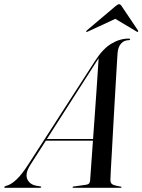

<svg xmlns="http://www.w3.org/2000/svg" viewBox="-74 -893 677 913"><path d="M70 -108.5Q44.5 -68 55.5 -41.8Q66.5 -15.5 100 -9.5L116.5 -7Q122 -6.5 122 -3.5Q122 0 116 0H-49Q-54 0 -54 -3Q-54 -6 -45.5 -9Q-22 -14.5 4 -39Q30 -63.5 60.5 -111L378.5 -604Q414.5 -660.5 455 -685Q495.5 -709.5 537.5 -709.5Q545 -709.5 544.5 -706Q544.5 -702 539 -702Q516.5 -702 502 -686.2Q487.5 -670.5 485 -640Q484.5 -633.5 482.5 -600.2Q480.5 -567 477.5 -516Q474.5 -465 471 -405Q467.5 -345 464.2 -284.5Q461 -224 458 -171.8Q455 -119.5 453 -84Q451 -48.5 451 -39Q450.5 -24.5 458.5 -17.8Q466.5 -11 498.5 -6Q504 -5.5 504 -3Q504 0 499 0H275.5Q271 0 271 -3Q271 -5.5 275 -6L335.5 -14.5Q346 -16 350 -21.2Q354 -26.5 354.5 -35Q355.5 -48.5 359.2 -101Q363 -153.5 368 -224H144ZM383 -597.5 149 -232H368.5Q372.5 -287.5 376.8 -347.2Q381 -407 384.8 -461.2Q388.5 -515.5 391.2 -556.5Q394 -597.5 395 -616Q391 -610.5 383 -597.5ZM581.5 -741.5Q579.5 -740 575.5 -743L474.5 -803.5L344 -743Q338 -740 336.5 -741.5Q334.5 -744 339 -748.5L474.5 -863Q486 -873 492.5 -873Q499 -873 505 -863L582 -748.5Q584.5 -744 581.5 -741.5Z"/></svg>

Font: Fraunces 144pt
Style: Italic
Weight: 400
Italic angle: -16°
Version: Version 1.000;[b76b70a41]